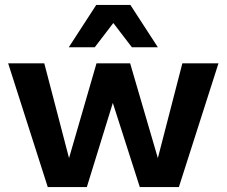

<svg xmlns="http://www.w3.org/2000/svg" viewBox="-20 -756 916 776"><path d="M618 -565H513L438 -663L363 -565H258L369 -736H507ZM717 -500H863L703 0H545L436 -340L331 0H173L13 -500H159L259 -117L370 -500H506L618 -117Z"/></svg>

Font: Elaine Sans SemiBold
Style: Regular
Weight: 600
Designer: Wei Huang
Foundry: Wei Huang
Version: Version 2.001;December 24, 2019;FontCreator 12.0.0.2547 64-b